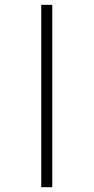

<svg xmlns="http://www.w3.org/2000/svg" viewBox="-20 -780 390 800"><path d="M151.9 0V-759.8H197.8V0Z"/></svg>

Font: Open Sans Light
Style: Regular
Weight: 300
Designer: Monotype Design Team
Foundry: Monotype Imaging Inc.
Version: Version 3.000; ttfautohint (v1.8.4)